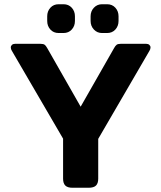

<svg xmlns="http://www.w3.org/2000/svg" viewBox="-20 -887 762 907"><path d="M203 -788V-810Q203 -834 218 -850.5Q233 -867 257 -867H280Q304 -867 319 -850.5Q334 -834 334 -810V-788Q334 -764 319 -747.5Q304 -731 280 -731H257Q233 -731 218 -747.5Q203 -764 203 -788ZM408 -788V-810Q408 -834 423.5 -850.5Q439 -867 462 -867H486Q510 -867 525 -850.5Q540 -834 540 -810V-788Q540 -764 525 -747.5Q510 -731 486 -731H462Q439 -731 423.5 -747.5Q408 -764 408 -788ZM278 -43V-232L36 -647Q31 -655 31 -663Q31 -670 36.5 -675Q42 -680 51 -680H171Q185 -680 191 -675.5Q197 -671 203 -660L361 -383L519 -660Q525 -671 531 -675.5Q537 -680 550 -680H671Q680 -680 685.5 -675Q691 -670 691 -663Q691 -655 686 -647L444 -231V-43Q444 -21 433.5 -10.5Q423 0 398 0H323Q299 0 288.5 -10.5Q278 -21 278 -43Z"/></svg>

Font: Mitr Medium
Style: Regular
Weight: 500
Designer: Thanarat Vachiruckul
Foundry: Cadson Demak
Version: Version 1.003